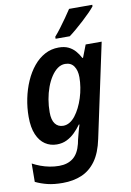

<svg xmlns="http://www.w3.org/2000/svg" viewBox="-106 -830 774 1134"><g transform="rotate(-10 280.5 -263.0)"><path d="M177 240Q124 240 85.5 230.5Q47 221 14 205L15 95Q37 107 62.5 116.5Q88 126 116 131.5Q144 137 173 137Q224 137 257 111Q290 85 304 28L309 4Q313 -12 318 -30.5Q323 -49 327 -63.5Q331 -78 333 -83H329Q311 -58 289.5 -37Q268 -16 241.5 -3Q215 10 182 10Q143 10 112 -10.5Q81 -31 63 -73Q45 -115 45 -179Q45 -234 56 -288Q67 -342 88 -390Q109 -438 139 -474.5Q169 -511 207 -531.5Q245 -552 290 -552Q324 -552 347.5 -541Q371 -530 388 -511Q405 -492 418 -467H422L451 -542H547L427 20Q410 102 375 150Q340 198 290 219Q240 240 177 240ZM238 -92Q258 -92 276.5 -103Q295 -114 310.5 -134Q326 -154 339 -180Q352 -206 361.5 -236Q371 -266 376 -297.5Q381 -329 381 -358Q381 -399 363.5 -424.5Q346 -450 311 -450Q287 -450 266 -435Q245 -420 227.5 -393.5Q210 -367 197.5 -333Q185 -299 178.5 -261Q172 -223 172 -184Q172 -138 189.5 -115Q207 -92 238 -92ZM282 -618Q299 -637 318.5 -663Q338 -689 357 -716Q376 -743 391 -766H530V-757Q520 -744 500.5 -724Q481 -704 457 -682Q433 -660 409.5 -640Q386 -620 367 -606H282Z"/></g></svg>

Font: Noto Sans Display SemiBold
Style: Italic
Weight: 600
Italic angle: -12°
Designer: Monotype Design Team
Foundry: Monotype Imaging Inc.
Version: Version 2.003